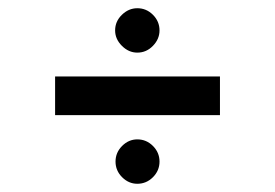

<svg xmlns="http://www.w3.org/2000/svg" viewBox="-20 -531 669 467"><path d="M114 -251V-345H515V-251ZM314 -84Q293 -84 277 -100Q261 -116 261 -138Q261 -160 277 -176Q293 -192 314 -192Q336 -192 352 -176Q368 -160 368 -138Q368 -116 352 -100Q336 -84 314 -84ZM314 -403Q293 -403 276.5 -419.5Q260 -436 260 -457Q260 -479 276.5 -495Q293 -511 314 -511Q336 -511 352 -495Q368 -479 368 -457Q368 -436 352 -419.5Q336 -403 314 -403Z"/></svg>

Font: Figtree Light SemiBold
Style: Regular
Weight: 600
Version: Version 2.002